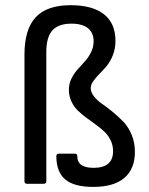

<svg xmlns="http://www.w3.org/2000/svg" viewBox="-20 -715 578 747"><path d="M342.8 12.2Q268.6 12.2 233.9 -16.8Q199.2 -45.9 199.2 -107.9Q199.2 -117.2 210 -117.2H272Q280.8 -117.2 280.8 -106.9Q280.8 -62 344.2 -62Q419.9 -62 419.9 -127Q419.9 -149.9 410.4 -169.4Q400.9 -189 385.7 -203.1Q370.6 -217.3 352.3 -230.5Q334 -243.7 315.7 -257.1Q297.4 -270.5 282.2 -285.4Q267.1 -300.3 257.6 -321Q248 -341.8 248 -366.2Q248 -389.2 258.1 -409.4Q268.1 -429.7 282 -445.1Q295.9 -460.4 310.1 -476.1Q324.2 -491.7 334.2 -511.7Q344.2 -531.7 344.2 -554.2Q344.2 -587.9 322 -605.5Q299.8 -623 257.8 -623Q207.5 -623 183.8 -596.7Q160.2 -570.3 160.2 -513.2V-9.8Q160.2 0 149.9 0H85Q75.2 0 75.2 -9.8V-502Q75.2 -601.1 118.9 -647.9Q162.6 -694.8 254.9 -694.8Q339.4 -694.8 384.3 -659.7Q429.2 -624.5 429.2 -556.2Q429.2 -525.9 419.2 -500.5Q409.2 -475.1 395 -458.3Q380.9 -441.4 366.9 -427.5Q353 -413.6 343 -399.4Q333 -385.3 333 -372.1Q333 -356 345.7 -339.8Q358.4 -323.7 377.4 -310.8Q396.5 -297.9 418.9 -279.3Q441.4 -260.7 460.4 -241Q479.5 -221.2 492.2 -190.7Q504.9 -160.2 504.9 -124Q504.9 -58.1 463.9 -22.9Q422.9 12.2 342.8 12.2Z"/></svg>

Font: Sofia Sans
Style: Regular
Weight: 400
Designer: Botio Nikoltchev, Ani Petrova
Foundry: lettersoup
Version: Version 4.100